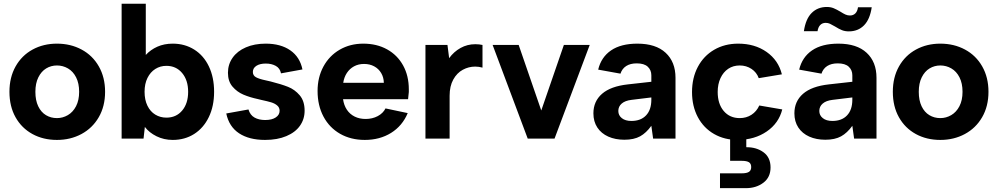

<svg xmlns="http://www.w3.org/2000/svg" viewBox="-20 -740 5327 1025"><path d="M30.4 -250Q30.4 -327 63.3 -385.5Q96.3 -444 154.1 -475.5Q211.9 -507 283.9 -507Q357 -507 415.6 -475.5Q474.3 -444 507.6 -385.5Q541 -327 541 -250Q541 -172.5 507.2 -114.2Q473.5 -56 414.9 -24.5Q356.3 7 284 7Q210.7 7 153.1 -24.5Q95.6 -56 63 -114Q30.4 -172 30.4 -250ZM402.5 -250Q402.5 -295.3 386.3 -327.1Q370.2 -358.8 342.9 -374.7Q315.6 -390.5 284.1 -390.5Q252.6 -390.5 226.5 -374.7Q200.4 -358.8 184.7 -327.1Q168.9 -295.3 168.9 -249.7Q168.9 -204.2 184.1 -172.5Q199.3 -140.9 225.5 -125.2Q251.7 -109.5 284 -109.5Q314.8 -109.5 342.2 -125.4Q369.6 -141.4 386 -173Q402.5 -204.7 402.5 -250Z M753.3 -62.4 746.3 0H629.3V-720H758.3V-446.7Q783.8 -474.6 820.2 -490.8Q856.7 -507 902.1 -507Q966.5 -507 1017 -475.3Q1067.5 -443.5 1095.2 -385.3Q1123 -327 1123 -250Q1123 -173 1094.7 -114.7Q1066.5 -56.5 1016.5 -24.7Q966.5 7 902.1 7Q855.2 7 815.7 -12.5Q776.3 -31.9 753.3 -62.4ZM984.4 -250Q984.4 -311.8 952.3 -350.2Q920.2 -388.5 868.4 -388.5Q835.5 -388.5 809.1 -371.8Q782.7 -355.1 767.3 -324Q751.8 -292.9 751.8 -250Q751.8 -207.1 767 -175.8Q782.2 -144.4 808.9 -128.2Q835.5 -112 868.4 -112Q920.7 -112 952.6 -149.9Q984.4 -187.7 984.4 -250Z M1187.9 -134.2 1306.4 -155.6Q1315.3 -125.7 1338.7 -112.5Q1362.1 -99.3 1395.5 -99.3Q1431.4 -99.3 1452 -113Q1472.7 -126.7 1472.7 -148.6Q1472.7 -166 1459.7 -177Q1446.8 -187.9 1427.6 -193.7Q1408.4 -199.4 1375.9 -206.4Q1365.4 -208.9 1357.5 -210.9Q1313.5 -220.3 1279.5 -234.8Q1245.4 -249.3 1221.2 -277.6Q1196.9 -305.9 1196.9 -351.4Q1196.9 -396.4 1221.9 -431.9Q1246.9 -467.5 1292.7 -487.2Q1338.5 -507 1398.5 -507Q1478.6 -507 1529.9 -471.2Q1581.2 -435.4 1594.6 -369.3L1480.2 -348.4Q1474.7 -375.8 1452.3 -388.2Q1429.9 -400.7 1399 -400.7Q1367.2 -400.7 1348.5 -388.5Q1329.9 -376.3 1329.9 -355.9Q1329.9 -337 1346.3 -327.8Q1362.8 -318.6 1398.2 -311.1L1424.6 -305.1Q1481.6 -290.6 1517.6 -276.4Q1553.6 -262.2 1579.9 -231.4Q1606.2 -200.6 1606.2 -149.1Q1606.2 -104.1 1581.4 -68.8Q1556.7 -33.5 1508.6 -13.3Q1460.6 7 1395.1 7Q1309.9 7 1256.4 -28.3Q1202.8 -63.6 1187.9 -134.2Z M1675.4 -254.5Q1675.4 -327 1706.6 -384.8Q1737.9 -442.5 1793.6 -474.8Q1849.4 -507 1919.4 -507Q1991.5 -507 2046.5 -476.5Q2101.5 -446 2132 -390.7Q2162.5 -335.5 2162.5 -262.9V-248.9Q2161.5 -237.9 2160.5 -229.9Q2159.5 -222 2158.5 -210.4H1811.4Q1815.9 -178.1 1831.8 -154.2Q1847.8 -130.3 1873.5 -117.6Q1899.1 -104.9 1932 -104.9Q1967.9 -104.9 1996.5 -120.1Q2025.1 -135.3 2038.1 -161.2L2156.6 -136.2Q2128.1 -68.1 2067.8 -30.5Q2007.5 7 1927.5 7Q1852.9 7 1795.6 -25.7Q1738.4 -58.5 1706.9 -117.7Q1675.4 -177 1675.4 -254.5ZM1923.5 -398.6Q1893.6 -398.6 1870.1 -385.9Q1846.7 -373.2 1831.8 -350.6Q1816.9 -327.9 1812.4 -298.1H2029.1Q2028.6 -326.9 2014.9 -350.1Q2001.2 -373.2 1977.5 -385.9Q1953.9 -398.6 1923.5 -398.6Z M2251.3 -500H2368.8L2377.8 -429.5Q2402.8 -464 2438.8 -484Q2474.8 -504 2517.3 -504Q2538.3 -504 2555.8 -500V-379Q2536.4 -384.5 2516.8 -384.5Q2481.8 -384.5 2450.6 -367.5Q2419.3 -350.6 2399.8 -315.3Q2380.3 -280.1 2380.3 -229.1V0H2251.3Z M2609.9 -500H2749L2869.6 -150.2L2990.2 -500H3128.2L2940.4 0H2797.3Z M3147.9 -135Q3147.9 -199 3194.1 -239.3Q3240.4 -279.5 3331.9 -289.5L3457.2 -303.5V-337.9Q3457.2 -365.8 3438.2 -383.7Q3419.3 -401.7 3379 -401.7Q3345.2 -401.7 3323 -387.5Q3300.9 -373.2 3292.4 -346.8L3173.4 -368.3Q3189.4 -434.9 3242.1 -470.9Q3294.9 -507 3382.5 -507Q3481.1 -507 3533.6 -458.2Q3586.2 -409.4 3586.2 -324.8V0H3466.7L3457.2 -68.4Q3430.1 -30.4 3397.2 -12.2Q3364.2 6 3313.3 6Q3264.9 6 3227.4 -10.7Q3189.9 -27.5 3168.9 -59.2Q3147.9 -91 3147.9 -135ZM3457.2 -207.9V-219.8L3351.5 -206.9Q3317.2 -202.9 3299.1 -187.2Q3280.9 -171.5 3280.9 -147.6Q3280.9 -124.2 3299.6 -109.3Q3318.3 -94.3 3350.7 -94.3Q3400.9 -94.3 3429 -124Q3457.2 -153.6 3457.2 -207.9Z M3674.4 -248.5Q3674.4 -324.5 3705.6 -383.3Q3736.9 -442 3792.9 -474.5Q3848.9 -507 3920.9 -507Q4009.5 -507 4072.5 -462.7Q4135.6 -418.3 4154.1 -343.2L4030.6 -322.7Q4019.6 -353.6 3992 -372.1Q3964.3 -390.5 3929 -390.5Q3894.1 -390.5 3867.7 -372.8Q3841.3 -355.1 3826.4 -323Q3811.4 -290.8 3811.4 -249Q3811.4 -185.7 3843.5 -147.6Q3875.7 -109.5 3929 -109.5Q3964.3 -109.5 3991.7 -127.2Q4019.1 -144.9 4033.5 -176.8L4156.1 -155.8Q4137.6 -82.2 4073.3 -38.1Q4009 6 3920.4 7Q3848.4 7.5 3792.4 -24.5Q3736.4 -56.5 3705.4 -114.7Q3674.4 -173 3674.4 -248.5ZM3823.7 185.3H3940.4Q3965.8 185.3 3978.1 177.6Q3990.3 169.9 3990.3 151.9Q3990.3 133.5 3978.1 126Q3965.8 118.6 3940.4 118.6H3877.8V-31.6H3964.1V45.9Q4018.5 45.4 4056 72.9Q4093.6 100.4 4093.6 154Q4093.6 206.5 4055.3 235.5Q4017 264.5 3961.5 264.5H3823.7Z M4220.9 -135Q4220.9 -199 4267.1 -239.3Q4313.4 -279.5 4404.9 -289.5L4530.2 -303.5V-337.9Q4530.2 -365.8 4511.2 -383.7Q4492.3 -401.7 4452 -401.7Q4418.2 -401.7 4396 -387.5Q4373.9 -373.2 4365.4 -346.8L4246.4 -368.3Q4262.4 -434.9 4315.1 -470.9Q4367.9 -507 4455.5 -507Q4554.1 -507 4606.6 -458.2Q4659.2 -409.4 4659.2 -324.8V0H4539.7L4530.2 -68.4Q4503.1 -30.4 4470.2 -12.2Q4437.2 6 4386.3 6Q4337.9 6 4300.4 -10.7Q4262.9 -27.5 4241.9 -59.2Q4220.9 -91 4220.9 -135ZM4530.2 -207.9V-219.8L4424.5 -206.9Q4390.2 -202.9 4372.1 -187.2Q4353.9 -171.5 4353.9 -147.6Q4353.9 -124.2 4372.6 -109.3Q4391.3 -94.3 4423.7 -94.3Q4473.9 -94.3 4502 -124Q4530.2 -153.6 4530.2 -207.9ZM4393.9 -702.8Q4414.4 -702.8 4430.2 -696.3Q4446 -689.8 4467 -677.3Q4482.5 -667.3 4493.8 -662.3Q4505 -657.3 4517.5 -657.3Q4535 -657.3 4546.3 -668.5Q4557.5 -679.8 4560.5 -701.3H4633.8Q4624.2 -636.6 4592.4 -604.5Q4560.6 -572.5 4511.5 -572.5Q4491 -572.5 4474.7 -579Q4458.5 -585.5 4437.9 -598.5Q4420.9 -608.5 4410.6 -613.2Q4400.4 -618 4387.9 -618Q4370.4 -618 4359.1 -606.7Q4347.9 -595.5 4344.4 -573.5H4271.6Q4281.2 -639.1 4313.2 -670.9Q4345.3 -702.8 4393.9 -702.8Z M4746.4 -250Q4746.4 -327 4779.3 -385.5Q4812.3 -444 4870.1 -475.5Q4927.9 -507 4999.9 -507Q5073 -507 5131.6 -475.5Q5190.3 -444 5223.6 -385.5Q5257 -327 5257 -250Q5257 -172.5 5223.2 -114.2Q5189.5 -56 5130.9 -24.5Q5072.3 7 5000 7Q4926.7 7 4869.1 -24.5Q4811.6 -56 4779 -114Q4746.4 -172 4746.4 -250ZM5118.5 -250Q5118.5 -295.3 5102.3 -327.1Q5086.2 -358.8 5058.9 -374.7Q5031.6 -390.5 5000.1 -390.5Q4968.6 -390.5 4942.5 -374.7Q4916.4 -358.8 4900.7 -327.1Q4884.9 -295.3 4884.9 -249.7Q4884.9 -204.2 4900.1 -172.5Q4915.3 -140.9 4941.5 -125.2Q4967.7 -109.5 5000 -109.5Q5030.8 -109.5 5058.2 -125.4Q5085.6 -141.4 5102 -173Q5118.5 -204.7 5118.5 -250Z"/></svg>

Font: AF Albert Sans Medium
Style: Regular
Weight: 500
Designer: Andreas Rasmussen
Foundry: a.Foundry
Version: Version 1.300;Glyphs 3.2 (3231)